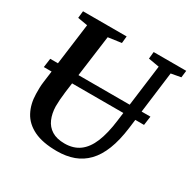

<svg xmlns="http://www.w3.org/2000/svg" viewBox="-166 -905 1072 1077"><g transform="rotate(30 370.0 -366.5)"><path d="M671.5 -686.5 623 -306Q612 -220.5 588.2 -160.2Q564.5 -100 528.2 -62.5Q492 -25 444 -7.5Q396 10 336 10Q243.5 10 186.2 -18Q129 -46 102.5 -95.8Q76 -145.5 75 -210Q74.5 -229 75 -249.2Q75.5 -269.5 78.5 -290.5L130.5 -686.5L66.5 -697.5L71.5 -743H354L349.5 -698L264 -686L212.5 -301Q209 -273 207.2 -248.8Q205.5 -224.5 205.5 -205Q206.5 -159.5 221.8 -124Q237 -88.5 269 -68.5Q301 -48.5 352 -48.5Q409 -48.5 448 -77Q487 -105.5 510.8 -163Q534.5 -220.5 545.5 -307L594.5 -686L524.5 -698L529 -743H740L734.5 -698ZM694.5 -420 686.5 -362H37.5L45.5 -420Z"/></g></svg>

Font: Merriweather 28pt SemiBold
Style: Italic
Weight: 600
Italic angle: -7.8°
Version: Version 2.101